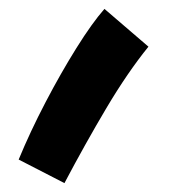

<svg xmlns="http://www.w3.org/2000/svg" viewBox="-20 -220 407 432"><path d="M125 192 22 139Q48 76 82.5 10Q117 -56 152 -112Q187 -168 215 -200L314 -115Q267 -57 219.5 23Q172 103 125 192Z"/></svg>

Font: Noto Sans Arabic Cond
Style: Bold
Weight: 700
Width: 3
Designer: Monotype Design Team, Nadine Chahine, Nizar Qandah and Khaled Hosny
Foundry: Monotype Imaging Inc.
Version: Version 2.012; ttfautohint (v1.8.4.7-5d5b)